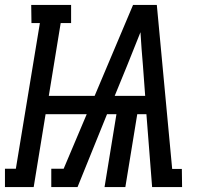

<svg xmlns="http://www.w3.org/2000/svg" viewBox="-51 -755 821 775"><path d="M-31 0V-74H13L110 -662H76L75 -735H236V-662H194L146 -368H331L486 -735H582L644 -73H683L684 0H563L540 -294H503L455 0H371L419 -294H381L262 0H156V-74H206L299 -294H133L85 0ZM412 -368H535L526 -490Q523 -524 520.5 -557.5Q518 -591 516 -625Q503 -591 489 -557.5Q475 -524 462 -490Z"/></svg>

Font: Iosevka Etoile
Style: Italic
Weight: 400
Italic angle: -9°
Designer: Belleve Invis
Foundry: Belleve Invis
Version: Version 22.1.2; ttfautohint (v1.8.4)